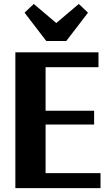

<svg xmlns="http://www.w3.org/2000/svg" viewBox="-20 -970 566 990"><path d="M59.2 0V-700H487.8V-623.4H179.6L215.1 -656V-43L178.6 -77.3H498.3V0ZM136.9 -328V-399.1H465.3V-328ZM218.5 -758.7 106.7 -904.6 154.1 -949.6 270.2 -851.3 386.3 -949.6 433.7 -904.6 321.9 -758.7Z"/></svg>

Font: Sutasoma
Style: Regular
Weight: 400
Designer: Izhar Fathurrohim, Akbar Rohmanto, Arusyal Khofiqoini
Foundry: Kiwari Kolektiv
Version: Version 1.102